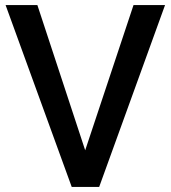

<svg xmlns="http://www.w3.org/2000/svg" viewBox="-20 -735 671 755"><path d="M370 0H262L2 -715H127L315 -144L505 -715H629Z"/></svg>

Font: Freesentation 6 SemiBold
Style: Regular
Weight: 600
Designer: glyphs from Roboto by Christian Robertson / Hangul glyphs from Noto Sans CJK(Source Han Sans) by Jang Soo-young and Kang
Foundry: PT&
Version: Version 2.001